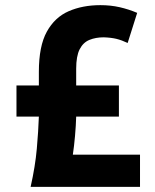

<svg xmlns="http://www.w3.org/2000/svg" viewBox="-20 -726 604 746"><path d="M99 0Q117 -80 123 -148Q129 -216 131 -273H44V-394H131V-447Q131 -547 162 -603Q193 -659 247 -682.5Q301 -706 370 -706Q410 -706 445 -698Q480 -690 513 -676L476 -559Q453 -570 432.5 -575Q412 -580 383 -581Q352 -581 327.5 -571Q303 -561 289.5 -534.5Q276 -508 276 -459V-394H442V-273H276Q275 -238 271.5 -198Q268 -158 263 -125H524V0Z"/></svg>

Font: Ubuntu Sans ExtraBold
Style: Regular
Weight: 800
Designer: Dalton Maag Ltd
Foundry: Dalton Maag Ltd
Version: Version 1.006; ttfautohint (v1.8.4.7-5d5b)